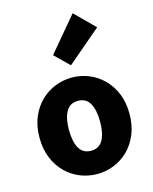

<svg xmlns="http://www.w3.org/2000/svg" viewBox="-139 -1043 915 1148"><g transform="rotate(-15 318.5 -469.5)"><path d="M319 14Q265 14 214.5 -6Q164 -26 125 -64.5Q86 -103 63 -158.5Q40 -214 40 -285Q40 -356 63 -411Q86 -466 125 -504.5Q164 -543 214.5 -563Q265 -583 319 -583Q373 -583 423 -563Q473 -543 512 -504.5Q551 -466 574 -411Q597 -356 597 -285Q597 -214 574 -158.5Q551 -103 512 -64.5Q473 -26 423 -6Q373 14 319 14ZM319 -130Q369 -130 392 -171.5Q415 -213 415 -285Q415 -356 392 -397.5Q369 -439 319 -439Q268 -439 245 -397.5Q222 -356 222 -285Q222 -213 245 -171.5Q268 -130 319 -130ZM246 -741 424 -953 544 -834 334 -655Z"/></g></svg>

Font: Kinto Sans Black
Style: Regular
Weight: 900
Designer: Authors: Ryoko NISHIZUKA  (kana & ideographs); Paul D. Hunt (Latin, Greek & Cyrillic); Wenlong ZHANG  (bopomofo); Sandol
Foundry: Adobe Systems Incorporated, ookami Inc.
Version: Version 0.001